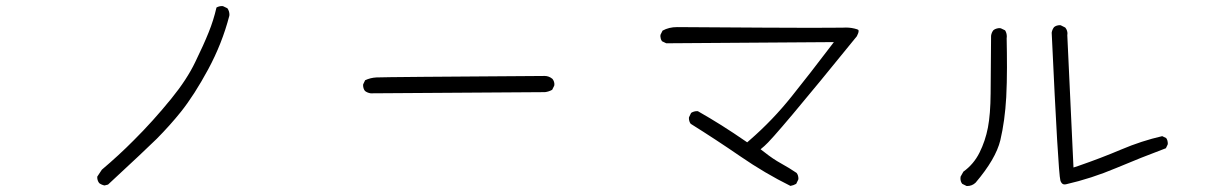

<svg xmlns="http://www.w3.org/2000/svg" viewBox="-20 -648 4040 637"><path d="M741.2 -598.6Q741.2 -611.3 734.4 -620.6L720.2 -627.4Q718.8 -627.9 717.3 -627.9Q706.5 -627.9 698.2 -623Q688.5 -580.6 672.4 -541Q655.8 -499.5 627.9 -442.4Q600.1 -384.3 548.8 -321.3Q487.3 -245.6 423.3 -182.1Q375 -133.3 317.9 -85L302.7 -62Q302.7 -61 302.7 -57.9Q302.7 -54.7 304.2 -49.8Q305.7 -44.9 309.1 -40.5Q316.9 -34.7 326.7 -32.7L338.4 -35.6Q464.4 -152.3 500 -187.5Q544.4 -232.4 580.1 -276.9Q624.5 -332.5 670.7 -418Q716.8 -503.4 740.7 -595.2Q741.2 -596.7 741.2 -598.6Z M1818.8 -363.8Q1819.3 -365.2 1819.3 -368.7Q1819.3 -372.1 1817.9 -377Q1816.4 -381.8 1813 -386.2Q1801.3 -396 1787.1 -396Q1261.2 -392.6 1229 -391.1Q1209 -390.1 1191.4 -381.8L1185.1 -368.7Q1184.6 -367.2 1184.6 -366.2Q1184.6 -354 1190.9 -346.2Q1199.2 -339.8 1210 -338.4L1788.1 -342.3Q1800.8 -343.8 1812 -350.1Z M2628.9 -54.7Q2628.9 -66.4 2623 -74.2Q2598.6 -90.8 2571.5 -105.7Q2544.4 -120.6 2516.1 -143.1L2503.4 -152.8L2516.1 -163.6Q2550.3 -191.9 2822.8 -527.8Q2828.6 -539.1 2828.6 -544.9Q2828.6 -547.9 2827.6 -548.8L2823.7 -550.8Q2805.7 -556.6 2786.6 -556.6Q2781.7 -556.6 2774.7 -556.2Q2767.6 -555.7 2670.2 -555.7Q2572.8 -555.7 2226.6 -558.1Q2199.2 -558.1 2178.2 -546.4L2171.4 -532.7Q2170.9 -531.2 2170.9 -528.1Q2170.9 -524.9 2172.1 -520.3Q2173.3 -515.6 2176.3 -511.2L2190.4 -504.4L2746.6 -508.3L2730.5 -487.3Q2669.4 -406.7 2606.9 -328.6Q2543.9 -249.5 2466.8 -182.6L2459 -175.8Q2411.6 -208.5 2373.5 -232.4Q2335.4 -256.3 2295.9 -278.8Q2294.9 -279.3 2293.5 -279.3Q2281.7 -279.3 2272.9 -273.4L2266.1 -259.3Q2265.6 -257.8 2265.6 -256.8Q2265.6 -245.1 2271.5 -237.3Q2355 -185.1 2436.3 -129.2Q2517.6 -73.2 2602.5 -31.2Q2613.3 -33.2 2621.6 -38.1L2628.4 -52.2Q2628.9 -53.7 2628.9 -54.7Z M3469.2 -539.6Q3490.7 -76.2 3498 -49.3Q3499.5 -43.5 3503.2 -39.8Q3506.8 -36.1 3512.2 -36.1Q3514.6 -36.1 3516.6 -36.6Q3600.6 -55.7 3683.3 -90.6Q3766.1 -125.5 3848.1 -156.2L3854 -168.5Q3854.5 -169.9 3854.5 -173.1Q3854.5 -176.3 3853.3 -180.9Q3852.1 -185.5 3849.1 -189.9L3835.9 -196.3Q3767.6 -180.7 3700.2 -152.1Q3632.8 -123.5 3558.1 -97.7L3541.5 -92.3L3521 -530.8Q3521.5 -533.7 3521.5 -537.4Q3521.5 -541 3520 -546.1Q3518.6 -551.3 3514.2 -556.6L3499.5 -564Q3498 -564.5 3497.1 -564.5Q3484.9 -564.5 3477.1 -558.1Q3470.7 -549.8 3469.2 -539.6ZM3188.5 -30.8Q3205.1 -30.8 3216.8 -42Q3283.7 -120.6 3298.8 -182.6Q3314 -247.1 3318.4 -325.7Q3320.8 -373.5 3320.8 -423.8Q3320.8 -474.1 3319.8 -521Q3320.3 -523.9 3320.3 -526.4Q3320.3 -538.6 3314.5 -547.4L3300.3 -554.2Q3298.8 -554.7 3295.4 -554.7Q3292 -554.7 3286.4 -553.2Q3280.8 -551.8 3275.9 -547.9Q3269.5 -540 3268.1 -529.3L3266.6 -337.9Q3266.1 -269 3257.6 -224.6Q3249 -180.2 3229.7 -141.6Q3210.4 -103 3176.3 -78.6L3167 -62Q3166.5 -59.1 3166.5 -56.2Q3166.5 -45.4 3172.4 -38.1L3187 -30.8Q3188 -30.8 3188.5 -30.8Z"/></svg>

Font: NaikaiFont
Style: ExtraLight
Weight: 200
Version: Version 1.89